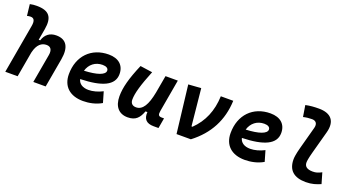

<svg xmlns="http://www.w3.org/2000/svg" viewBox="-48 -1347 3613 1961"><g transform="rotate(20 1758.0 -366.5)"><path d="M331.5 0H465.8L521.5 -315.4C545.9 -454.6 500.5 -527.3 390.6 -527.3C319.8 -527.3 272.9 -489.7 252.4 -423.8H235.8L257.3 -545.4C281.7 -683.6 234.9 -742.7 100.1 -742.7C75.2 -742.7 50.3 -740.7 25.9 -734.9L40 -611.8C52.7 -615.7 65.9 -617.2 78.6 -617.2C115.7 -617.2 130.9 -590.8 120.1 -530.8L26.9 0H161.1L209.5 -274.9C231.4 -369.6 278.3 -401.9 330.6 -401.9C376 -401.9 397 -371.1 386.7 -312.5Z M887.7 -115.7C823.7 -115.7 781.7 -143.6 771 -191.4C1006.8 -197.8 1131.8 -253.4 1131.8 -376C1131.8 -471.2 1068.4 -527.3 961.4 -527.3C772 -527.3 645.5 -396.5 645.5 -199.7C645.5 -67.9 730.5 9.8 873.5 9.8C938 9.8 1011.7 -4.4 1073.7 -41L1040 -156.7C990.7 -130.9 934.6 -115.7 887.7 -115.7ZM778.3 -284.7C800.3 -359.4 859.4 -406.2 938 -406.2C978.5 -406.2 1001.5 -391.1 1001.5 -365.7C1001.5 -320.3 919.4 -291 778.3 -284.7Z M1358.9 10.3C1447.3 10.3 1483.4 -34.7 1511.2 -109.4H1531.7C1525.9 -32.7 1562 4.9 1640.6 4.9H1693.8L1713.4 -106.9H1689.9C1653.8 -106.9 1644.5 -120.6 1652.3 -166.5L1713.9 -517.6H1580.1L1545.9 -325.2V-325.7C1519.5 -189.5 1477.5 -115.2 1405.3 -115.2C1365.7 -115.2 1343.3 -137.7 1343.3 -176.8C1343.3 -246.1 1372.1 -345.2 1438 -508.3L1305.2 -527.3C1236.8 -367.7 1208 -259.3 1208 -164.6C1208 -53.7 1262.7 10.3 1358.9 10.3Z M1888.2 0H2043.9C2218.3 -132.8 2308.1 -304.7 2316.4 -517.6H2181.2C2175.3 -357.4 2121.1 -228 2015.6 -126H2004.9L1964.8 -527.3L1827.1 -517.6Z M2645.5 -115.7C2581.5 -115.7 2539.6 -143.6 2528.8 -191.4C2764.6 -197.8 2889.6 -253.4 2889.6 -376C2889.6 -471.2 2826.2 -527.3 2719.2 -527.3C2529.8 -527.3 2403.3 -396.5 2403.3 -199.7C2403.3 -67.9 2488.3 9.8 2631.3 9.8C2695.8 9.8 2769.5 -4.4 2831.5 -41L2797.9 -156.7C2748.5 -130.9 2692.4 -115.7 2645.5 -115.7ZM2536.1 -284.7C2558.1 -359.4 2617.2 -406.2 2695.8 -406.2C2736.3 -406.2 2759.3 -391.1 2759.3 -365.7C2759.3 -320.3 2677.2 -291 2536.1 -284.7Z M3295.9 9.8C3360.8 9.8 3408.7 -6.3 3454.6 -26.4L3420.9 -142.6C3383.3 -123 3360.4 -115.7 3324.7 -115.7C3265.1 -115.7 3233.9 -138.2 3234.4 -182.1C3234.4 -197.3 3238.8 -230.5 3257.8 -300.3L3323.2 -540.5C3359.4 -672.4 3299.3 -742.2 3167 -742.2C3118.7 -742.2 3070.3 -739.3 3022.5 -728.5L3042.5 -605.5C3073.7 -613.3 3105.5 -616.7 3136.7 -616.7C3179.7 -616.7 3201.7 -589.8 3188.5 -540.5L3123.5 -300.3C3103.5 -226.1 3099.1 -188 3099.1 -167.5C3099.1 -48.8 3165.5 9.8 3295.9 9.8Z"/></g></svg>

Font: Cascadia Code
Style: Bold Italic
Weight: 700
Italic angle: -10°
Monospace: yes
Designer: Aaron Bell
Foundry: Saja Typeworks
Version: Version 2404.023